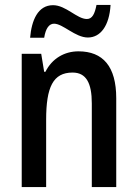

<svg xmlns="http://www.w3.org/2000/svg" viewBox="-20 -758 557 778"><path d="M102 -605H159C165 -643 179 -662 199 -662C235 -662 285 -606 336 -606C387 -606 423 -653 428 -738H371C364 -702 354 -681 332 -681C292 -681 247 -737 195 -737C133 -737 108 -675 102 -605ZM298 -550C241 -550 191 -521 164 -467H159L147 -540H68V0H167V-273C167 -405 195 -464 274 -464C329 -464 352 -422 352 -339V0H451V-360C451 -489 397 -550 298 -550Z"/></svg>

Font: Noto Sans Devanagari Condensed Medium
Style: Regular
Weight: 500
Width: 3
Designer: Jelle Bosma - Monotype Design Team
Foundry: Monotype Imaging Inc.
Version: Version 2.004